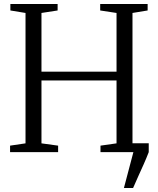

<svg xmlns="http://www.w3.org/2000/svg" viewBox="-20 -763 792 963"><path d="M601.5 180 649 0 623.5 -44.5H726V0Q714.5 30 701 60.2Q687.5 90.5 673.8 120.5Q660 150.5 647.5 180ZM108 -44V-698L32 -710.5V-743H269V-710.5L188 -698V-403.5H564.5V-698L482.5 -710.5V-743H720.5V-710.5L644.5 -698V-44L722.5 -32.5V0H484V-32.5L564.5 -44V-359.5H188V-44L271.5 -32.5V0H30.5V-32.5Z"/></svg>

Font: Merriweather 72pt Light
Style: Regular
Weight: 300
Version: Version 2.100